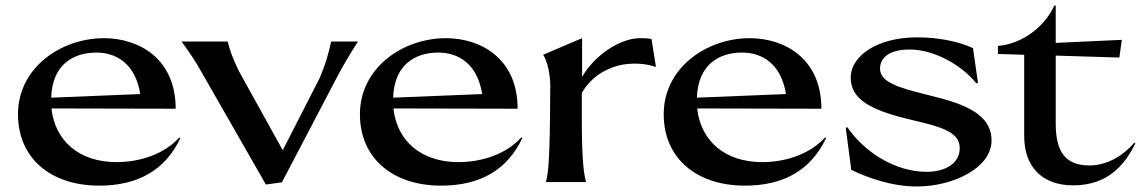

<svg xmlns="http://www.w3.org/2000/svg" viewBox="-20 -658 4136 694"><path d="M329 -468C398 -468 469 -430 487 -318L165 -305C169 -425 245 -468 329 -468ZM45 -245C45 -88 161 13 339 13C477 13 577 -42 632 -159L628 -161C574 -101 486 -72 401 -72C268 -72 179 -147 166 -266L615 -265C615 -448 480 -520 356 -520C200 -520 45 -413 45 -245Z M999 1 1197 -377C1219 -419 1245 -463 1274 -508H1177C1166 -459 1158 -429 1135 -375L1002 -115L843 -402C820 -449 810 -479 803 -508H636C665 -469 688 -434 707 -400L941 9Z M1565 -468C1634 -468 1705 -430 1723 -318L1401 -305C1405 -425 1481 -468 1565 -468ZM1281 -245C1281 -88 1397 13 1575 13C1713 13 1813 -42 1868 -159L1864 -161C1810 -101 1722 -72 1637 -72C1504 -72 1415 -147 1402 -266L1851 -265C1851 -448 1716 -520 1592 -520C1436 -520 1281 -413 1281 -245Z M1953 0H2098C2093 -25 2083 -51 2083 -231V-322C2126 -398 2205 -424 2252 -427C2290 -430 2320 -426 2351 -416L2335 -517C2321 -520 2309 -520 2293 -520C2223 -520 2130 -460 2084 -380V-520L1943 -460C1946 -458 1970 -414 1969 -342L1968 -231C1966 -57 1960 -25 1953 0Z M2663 -468C2732 -468 2803 -430 2821 -318L2499 -305C2503 -425 2579 -468 2663 -468ZM2379 -245C2379 -88 2495 13 2673 13C2811 13 2911 -42 2966 -159L2962 -161C2908 -101 2820 -72 2735 -72C2602 -72 2513 -147 2500 -266L2949 -265C2949 -448 2814 -520 2690 -520C2534 -520 2379 -413 2379 -245Z M3294 16C3427 16 3564 -52 3564 -150C3564 -227 3502 -273 3364 -307L3298 -324C3193 -350 3161 -375 3161 -410C3161 -445 3188 -479 3268 -479C3353 -479 3452 -427 3509 -357L3515 -358L3497 -484C3441 -510 3366 -523 3296 -523C3146 -523 3055 -453 3055 -378C3055 -302 3120 -263 3257 -229L3319 -214C3417 -190 3449 -165 3449 -122C3449 -70 3401 -37 3329 -37C3217 -37 3105 -107 3043 -198L3037 -196L3057 -44C3113 -17 3201 16 3294 16Z M3587 -492V-463L3682 -460V-166C3682 -54 3748 12 3859 12C3987 12 4047 -65 4084 -140L4080 -142C4045 -101 3987 -60 3918 -60C3833 -60 3796 -107 3796 -211V-457L4026 -450L4035 -514L3796 -503V-638H3791C3752 -553 3666 -498 3587 -492Z"/></svg>

Font: Coconat Demi
Style: Regular
Weight: 400
Designer: Sara Lavazza
Foundry: Collletttivo
Version: Version 1.000;Glyphs 3.2 (3217)